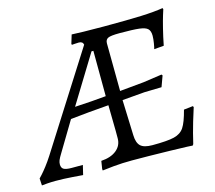

<svg xmlns="http://www.w3.org/2000/svg" viewBox="-129 -767 1003 895"><g transform="rotate(-15 372.5 -319.5)"><path d="M367 -117V-153L365 -277L269 -269L180 -260L96 -120Q83 -99 79 -89Q75 -79 75 -69Q75 -52 86 -45.5Q97 -39 124 -39H178L167 7Q155 6 114 3Q73 0 35 0Q15 0 -4.5 1.5Q-24 3 -31 4L-33 -30Q-30 -33 -19.5 -44.5Q-9 -56 6.5 -76Q22 -96 38 -121L329 -579Q326 -595 307 -595Q297 -595 287 -594Q277 -593 274 -593L272 -597L285 -640Q299 -639 341.5 -638Q384 -637 438 -637Q555 -637 619.5 -639.5Q684 -642 726 -649L728 -643Q726 -637 719.5 -616Q713 -595 703.5 -557Q694 -519 686 -478L639 -474Q641 -480 644.5 -500.5Q648 -521 648 -537Q648 -560 637 -570.5Q626 -581 596.5 -584.5Q567 -588 502 -588Q459 -588 446 -581.5Q433 -575 433 -557L435 -327L551 -338L641 -351L645 -346L626 -294L543 -292L435 -283L441 -112Q442 -75 458.5 -59.5Q475 -44 515 -44Q588 -44 620.5 -52Q653 -60 669 -84Q685 -108 700 -166L744 -171L747 -166Q742 -152 727 -101.5Q712 -51 700 1L695 7Q697 5 586.5 2.5Q476 0 404 0Q358 0 315.5 4Q273 8 261 10L260 3L266 -35Q313 -38 340 -60Q367 -82 367 -117ZM364 -321 363 -540H354L213 -310L293 -315Z"/></g></svg>

Font: Alegreya SC
Style: Italic
Weight: 400
Italic angle: -7°
Designer: Juan Pablo del Peral
Foundry: Huerta Tipografica
Version: Version 2.007; ttfautohint (v1.6)